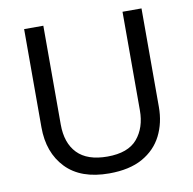

<svg xmlns="http://www.w3.org/2000/svg" viewBox="-80 -795 892 886"><g transform="rotate(-10 365.5 -352.0)"><path d="M640 -252Q640 -178 610 -118.5Q580 -59 518.5 -24.5Q457 10 362 10Q229 10 159.5 -62.5Q90 -135 90 -254V-714H180V-251Q180 -164 226.5 -116Q273 -68 367 -68Q464 -68 507.5 -119.5Q551 -171 551 -252V-714H640Z"/></g></svg>

Font: Noto Sans Hanunoo
Style: Regular
Weight: 400
Designer: Monotype Design Team
Foundry: Monotype Imaging Inc.
Version: Version 2.003; ttfautohint (v1.8.4.7-5d5b)